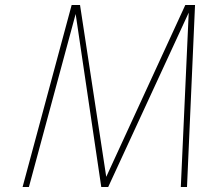

<svg xmlns="http://www.w3.org/2000/svg" viewBox="-20 -752 810 772"><path d="M731.9 0H707L738.8 -701.2L415 0H387.2L284.2 -695.8L96.2 0H70.8L268.1 -731.9H301.8L407.2 -41L725.1 -731.9H764.2Z"/></svg>

Font: Squarion Thin
Style: Italic
Weight: 100
Designer: Natanael Gama
Version: Version 1.00;September 12, 2019;FontCreator 11.5.0.2425 64-b